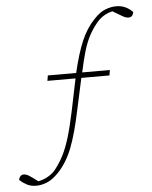

<svg xmlns="http://www.w3.org/2000/svg" viewBox="-58 -712 680 857"><g transform="rotate(-5 282.0 -283.5)"><path d="M160 -362 164 -386H291Q311 -472 334.5 -527Q358 -582 394 -619Q421 -648 446.5 -657.5Q472 -667 494 -667Q518 -667 536.5 -658Q555 -649 568 -635Q568 -627 562.5 -619.5Q557 -612 546 -612Q534 -612 520 -620Q506 -628 486 -640L476 -646Q453 -641 434 -628.5Q415 -616 402 -599Q382 -574 367.5 -546.5Q353 -519 341.5 -481Q330 -443 318 -386H442L438 -362H312L282 -224Q260 -118 235.5 -54.5Q211 9 170 52Q143 80 118 90Q93 100 70 100Q46 100 28 90.5Q10 81 -4 68Q-4 60 2 52.5Q8 45 18 45Q29 45 42.5 53.5Q56 62 74 76L81 81Q106 76 127.5 63Q149 50 162 32Q182 6 197.5 -24.5Q213 -55 227 -100.5Q241 -146 256 -217L286 -362Z"/></g></svg>

Font: Source Serif Pro ExtraLight
Style: Italic
Weight: 200
Italic angle: -12°
Designer: Frank Grießhammer
Foundry: Adobe Systems Incorporated
Version: Version 3.001;hotconv 1.0.111;makeotfexe 2.5.65597